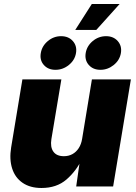

<svg xmlns="http://www.w3.org/2000/svg" viewBox="-20 -939 683 967"><path d="M189 7.8Q131.8 7.8 94 -18.1Q56.2 -43.9 41.3 -90.1Q26.4 -136.2 36.1 -196.3L92.8 -539.1H289.1L238.8 -238.3Q232.4 -198.2 248.8 -175.3Q265.1 -152.3 301.8 -152.3Q325.7 -152.3 344.7 -162.8Q363.8 -173.3 376.5 -192.9Q389.2 -212.4 393.6 -239.7L442.9 -539.1H639.2L549.8 0H363.8L383.8 -140.1H394Q363.8 -77.1 314.5 -34.7Q265.1 7.8 189 7.8ZM485.8 -587.4Q448.7 -587.4 427.2 -611.8Q405.8 -636.2 411.6 -671.9Q417.5 -707.5 447 -732.2Q476.6 -756.8 514.2 -756.8Q551.3 -756.8 573 -732.2Q594.7 -707.5 588.9 -671.9Q583 -636.2 553 -611.8Q522.9 -587.4 485.8 -587.4ZM259.3 -587.4Q222.2 -587.4 200.7 -611.8Q179.2 -636.2 185.5 -671.9Q191.4 -707.5 220.9 -732.2Q250.5 -756.8 287.6 -756.8Q325.2 -756.8 346.9 -732.2Q368.7 -707.5 362.8 -671.9Q356.9 -636.2 326.9 -611.8Q296.9 -587.4 259.3 -587.4ZM358.9 -788.1 442.4 -918.9H582.5L464.8 -788.1Z"/></svg>

Font: Inter 18pt Black
Style: Italic
Weight: 900
Italic angle: -9.3988°
Designer: Rasmus Andersson
Foundry: rsms
Version: Version 4.001;git-66647c0bb